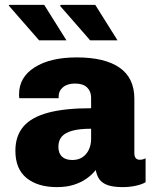

<svg xmlns="http://www.w3.org/2000/svg" viewBox="-20 -756 640 786"><path d="M213 10Q135 10 89 -27Q43 -64 43 -139Q43 -199 75.5 -237.5Q108 -276 176.5 -294.5Q245 -313 353 -313V-356Q353 -382 336.5 -398Q320 -414 287 -414Q256 -414 238 -399Q220 -384 220 -360V-354H59Q59 -358 58.5 -360Q58 -362 58 -362.5Q58 -363 58 -364.5Q58 -366 58 -370Q58 -440 122 -480.5Q186 -521 294 -521Q409 -521 469.5 -479Q530 -437 530 -352V-129Q530 -116 535.5 -109Q541 -102 552 -102Q565 -102 576 -108V-10Q561 -1 535.5 4.5Q510 10 483 10Q443 10 420 1.5Q397 -7 386.5 -22.5Q376 -38 372 -60Q357 -41 334.5 -25Q312 -9 282 0.5Q252 10 213 10ZM276 -101Q300 -101 317 -112Q334 -123 343.5 -143Q353 -163 353 -187V-229Q306 -229 276.5 -221Q247 -213 233 -197Q219 -181 219 -155Q219 -129 233.5 -115Q248 -101 276 -101ZM349 -591 225 -733 231 -736H370L461 -591ZM140 -591 16 -733 18 -736H161L252 -591Z"/></svg>

Font: Chivo Mono ExtraBold
Style: Regular
Weight: 800
Monospace: yes
Designer: Hector Gatti
Foundry: Omnibus-Type
Version: Version 1.008